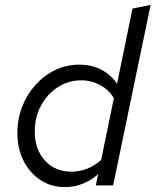

<svg xmlns="http://www.w3.org/2000/svg" viewBox="-20 -757 635 784"><path d="M245 7Q189 7 145 -22Q101 -51 76 -101Q51 -151 51 -214Q51 -271 70.5 -321.5Q90 -372 125 -410.5Q160 -449 205.5 -471Q251 -493 303 -493Q353 -493 392.5 -473Q432 -453 458 -415L521 -722L595 -737L442 0H371L381 -46Q353 -21 318.5 -7Q284 7 245 7ZM271 -56Q339 -56 393 -104L445 -356Q426 -389 390 -409Q354 -429 312 -429Q259 -429 216 -401Q173 -373 147.5 -326Q122 -279 122 -220Q122 -147 163.5 -101.5Q205 -56 271 -56Z"/></svg>

Font: Red Hat Text VF
Style: Italic
Weight: 300
Italic angle: -12°
Designer: Pentagram, MCKL
Foundry: Pentagram, MCKL
Version: Version 1.023